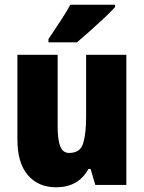

<svg xmlns="http://www.w3.org/2000/svg" viewBox="-20 -786 611 816"><path d="M517 -553V0H385L365 -68H356Q313 10 219 10Q143 10 98.5 -41.5Q54 -93 54 -193V-553H225V-248Q225 -192 236 -164Q247 -136 274 -136Q321 -136 333.5 -177Q346 -218 346 -289V-553ZM469 -756Q453 -738 424.5 -711Q396 -684 364.5 -656Q333 -628 307 -606H186V-620Q210 -656 235.5 -694.5Q261 -733 279 -766H469Z"/></svg>

Font: Noto Sans Telugu Condensed Black
Style: Regular
Weight: 900
Width: 3
Designer: Jelle Bosma - Monotype Design Team
Foundry: Monotype Imaging Inc.
Version: Version 2.005; ttfautohint (v1.8.4.7-5d5b)